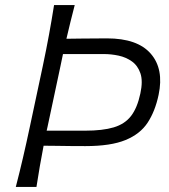

<svg xmlns="http://www.w3.org/2000/svg" viewBox="-20 -733 662 753"><path d="M42 0Q57.5 -60 70.2 -114.8Q83 -169.5 97 -235.5L147.5 -472.5Q162 -541 172.2 -597Q182.5 -653 192 -713H273Q256 -647.5 240.5 -581Q263 -581 302.2 -581.8Q341.5 -582.5 399.5 -582.5Q519 -582.5 571.2 -522.5Q623.5 -462.5 602 -361Q588.5 -297 559.2 -252.2Q530 -207.5 472.2 -183.8Q414.5 -160 315 -160Q291.5 -160 261.2 -160.2Q231 -160.5 201.5 -161Q172 -161.5 151 -161.5Q143 -120 136.2 -81Q129.5 -42 123 0ZM166.5 -236Q164.5 -228 163 -220.5H314Q382.5 -220.5 426 -233.5Q469.5 -246.5 494 -278.2Q518.5 -310 530.5 -366.5Q541 -415 530.8 -445.2Q520.5 -475.5 497.5 -492Q474.5 -508.5 445.2 -514.8Q416 -521 387.5 -521H227Q222.5 -498.5 217 -473Z"/></svg>

Font: Commissioner Flair Light
Style: Italic
Weight: 300
Italic angle: -12°
Designer: Kostas Bartsokas
Foundry: Kostas Bartsokas
Version: Version 1.000; ttfautohint (v1.8.3)